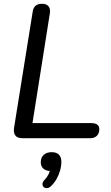

<svg xmlns="http://www.w3.org/2000/svg" viewBox="-20 -732 588 1017"><path d="M98 0Q73 0 62 -13.5Q51 -27 54 -52L153 -669Q156 -691 168.5 -701.5Q181 -712 203 -712Q226 -712 237 -698.5Q248 -685 244 -661L152 -80H463Q484 -80 495 -72Q506 -64 506 -48Q506 -25 493 -12.5Q480 0 458 0ZM250 254Q240 264 229 264.5Q218 265 211.5 259Q205 253 205 242.5Q205 232 216 221Q230 206 237.5 190.5Q245 175 247 158L250 174Q224 174 210 161.5Q196 149 196 128Q196 102 212 88Q228 74 254 74Q279 74 292 87Q305 100 305 125Q305 148 298 172Q291 196 279 217Q267 238 250 254Z"/></svg>

Font: Nunito Medium
Style: Italic
Weight: 500
Designer: Vernon Adams
Foundry: Vernon Adams
Version: Version 3.601